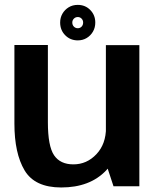

<svg xmlns="http://www.w3.org/2000/svg" viewBox="-20 -782 664 806"><path d="M456.5 0H565V-592.5H424.5V-97ZM181 -593H40.5V-263Q40.5 -138.5 83.2 -66.8Q126 5 237 5Q357.5 5 425.5 -66.5Q493.5 -138 493.5 -214L425 -246.5Q425 -177.5 384.8 -134.8Q344.5 -92 288 -92Q233 -92 207 -130.2Q181 -168.5 181 -269ZM306.5 -612.5Q327.5 -612.5 344 -622.5Q360.5 -632.5 370.2 -649.2Q380 -666 380 -687.5Q380 -718.5 359 -740Q338 -761.5 306.5 -761.5Q285 -761.5 268.5 -751.5Q252 -741.5 242.2 -724.8Q232.5 -708 232.5 -687.5Q232.5 -655.5 253.8 -634Q275 -612.5 306.5 -612.5ZM306.5 -663.5Q297 -663.5 290.2 -670.2Q283.5 -677 283.5 -687.5Q283.5 -697 290.2 -703.8Q297 -710.5 306.5 -710.5Q316 -710.5 322.5 -703.8Q329 -697 329 -687.5Q329 -677 322.5 -670.2Q316 -663.5 306.5 -663.5Z"/></svg>

Font: Anybody UltraCondensed Thin SemiBold
Style: Regular
Weight: 600
Version: Version 1.111